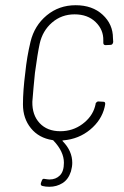

<svg xmlns="http://www.w3.org/2000/svg" viewBox="-20 -530 476 736"><path d="M347 -133Q345 -133 349.5 -137.5Q354 -142 358 -141L376 -140Q385 -140 383 -129L381 -119Q369 -69 325.5 -33Q282 3 223 8Q217 8 221 12Q257 49 257 94Q257 109 252 127Q242 158 219.5 172Q197 186 169 186Q155 186 143 183Q134 181 137 171L140 163Q143 153 152 156Q164 158 170 158Q194 158 209.5 142.5Q225 127 225 94Q225 51 185 9Q184 7 181 7Q129 -1 98.5 -38.5Q68 -76 68 -130Q68 -182 77 -252Q83 -312 97 -370Q112 -432 159 -471Q206 -510 270 -510Q334 -510 373.5 -473.5Q413 -437 413 -384L414 -369Q412 -358 404 -358L385 -357Q376 -357 376 -366V-375Q377 -416 346.5 -445.5Q316 -475 266 -475Q216 -475 179.5 -443.5Q143 -412 132 -362Q124 -325 114 -251Q108 -192 104 -140Q103 -89 132 -58Q161 -27 211 -27Q259 -27 296 -54.5Q333 -82 344 -121Z"/></svg>

Font: Barlow Semi Condensed ExLight
Style: Italic
Weight: 275
Width: 4
Italic angle: -7°
Designer: Jeremy Tribby
Foundry: Tribby Type
Version: Version 1.408